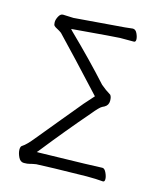

<svg xmlns="http://www.w3.org/2000/svg" viewBox="-109 -784 717 870"><g transform="rotate(15 250.0 -349.0)"><path d="M142 0Q123 3 113 6Q103 9 86 9Q69 9 60 -10Q51 -29 51 -45Q51 -60 59 -64Q77 -75 107.5 -113Q138 -151 202 -228L236 -269Q279 -323 319 -366Q176 -521 96 -604Q87 -611 76 -616.5Q65 -622 60.5 -626.5Q56 -631 56 -643.5Q56 -656 64 -671Q72 -686 84 -686L133 -684L370 -703L406 -707Q419 -707 426.5 -691Q434 -675 434 -663Q434 -651 425 -651H361Q347 -651 147 -634L136 -633L143 -625Q252 -519 337 -425Q359 -406 384 -391Q391 -383 391 -364Q391 -343 373 -333Q370 -331 363 -328Q351 -322 321 -285Q232 -182 137 -62L130 -54H141Q416 -60 436 -62Q446 -62 454 -45Q462 -28 462 -15.5Q462 -3 454 -3Q422 -6 377 -6Q195 -3 143 0ZM369 -330V-331Q369 -331 369 -330Z"/></g></svg>

Font: LXGW WenKai Mono TC Light
Style: Regular
Weight: 300
Designer: LXGW / Fontworks Inc.
Foundry: LXGW / Fontworks Inc.
Version: Version 1.330